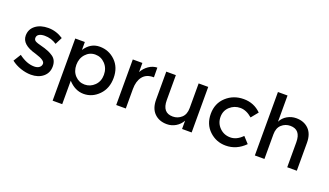

<svg xmlns="http://www.w3.org/2000/svg" viewBox="-82 -1327 3606 2107"><g transform="rotate(20 1721.5 -273.5)"><path d="M264 8Q206 8 143.5 -13Q81 -34 33 -72L87 -159Q180 -89 267 -89Q305 -89 327 -106.5Q349 -124 349 -151Q349 -191 243 -223Q235 -226 231 -227Q65 -272 65 -377Q65 -451 122.5 -495.5Q180 -540 272 -540Q364 -540 446 -486L404 -403Q339 -446 263 -446Q223 -446 198 -431.5Q173 -417 173 -388Q173 -362 199 -350Q217 -341 249.5 -333Q282 -325 307 -317Q332 -309 355.5 -299Q379 -289 406 -271Q460 -235 460 -159Q460 -83 405 -37.5Q350 8 264 8Z M699 -80V194H587V-532H699V-439Q765 -540 872 -540Q979 -540 1055 -466Q1131 -392 1131 -269Q1131 -146 1055.5 -69Q980 8 879.5 8Q779 8 699 -80ZM697 -265Q697 -189 743 -140.5Q789 -92 855 -92Q921 -92 970 -140Q1019 -188 1019 -264.5Q1019 -341 971 -391.5Q923 -442 856 -442Q789 -442 743 -391.5Q697 -341 697 -265Z M1538 -427Q1455 -427 1413 -373Q1371 -319 1371 -228V0H1259V-532H1371V-425Q1398 -475 1444.5 -507Q1491 -539 1543 -540L1544 -427Q1541 -427 1538 -427Z M2028 -244V-532H2140V0H2028V-97Q2001 -48 1953.5 -20Q1906 8 1851 8Q1761 8 1705.5 -47Q1650 -102 1650 -206V-532H1762V-240Q1762 -93 1884 -93Q1942 -93 1985 -131.5Q2028 -170 2028 -244Z M2538 8Q2427 8 2347 -67.5Q2267 -143 2267 -265Q2267 -387 2350.5 -463.5Q2434 -540 2554 -540Q2674 -540 2757 -457L2691 -376Q2622 -436 2552 -436Q2482 -436 2430.5 -389.5Q2379 -343 2379 -269.5Q2379 -196 2430 -145Q2481 -94 2555.5 -94Q2630 -94 2696 -162L2762 -90Q2665 8 2538 8Z M2990 -288V0H2878V-741H2990V-435Q3014 -484 3062.5 -512Q3111 -540 3167 -540Q3257 -540 3312.5 -485Q3368 -430 3368 -326V0H3256V-292Q3256 -439 3134 -439Q3076 -439 3033 -400.5Q2990 -362 2990 -288Z"/></g></svg>

Font: Myanmar Khyay
Style: Regular
Weight: 400
Designer: Danh Hong
Foundry: Google Inc.
Version: Version 1.10 March 4, 2015